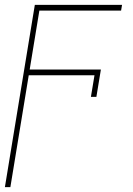

<svg xmlns="http://www.w3.org/2000/svg" viewBox="-24 -566 547 789"><path d="M141.6 -545.9 18.6 203.1H-3.9L119.1 -545.9ZM390.6 -280.3 386.7 -256.8H80.1L84 -280.3ZM477.5 -545.9 473.6 -522.5H124L127.9 -545.9ZM372.1 -168H349.6L368.2 -280.3H390.6Z"/></svg>

Font: Inter Tight Thin
Style: Italic
Weight: 250
Italic angle: -9.39999°
Designer: Rasmus Andersson
Foundry: rsms
Version: Version 3.004